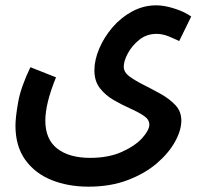

<svg xmlns="http://www.w3.org/2000/svg" viewBox="-20 -470 759 720"><path d="M38 1Q38 -30 48 -86.5Q58 -143 94 -218L190 -180Q169 -128 159.5 -88.5Q150 -49 150 -18Q150 53 195 87.5Q240 122 318 122Q387 122 437 99.5Q487 77 513.5 47.5Q540 18 540 -3Q540 -22 519 -36Q498 -50 467.5 -63.5Q437 -77 406 -95Q375 -113 354.5 -139.5Q334 -166 334 -206Q334 -245 352 -287.5Q370 -330 401.5 -367Q433 -404 475.5 -427Q518 -450 566 -450Q597 -450 635.5 -437.5Q674 -425 697 -408L652 -316Q638 -323 614 -333Q590 -343 567 -343Q530 -343 502.5 -321Q475 -299 459.5 -270Q444 -241 444 -220Q444 -199 466 -183Q488 -167 520 -151Q552 -135 584 -117Q616 -99 638 -75.5Q660 -52 660 -18Q660 19 636 62Q612 105 567.5 143Q523 181 458.5 205.5Q394 230 312 230Q235 230 173 205Q111 180 74.5 129Q38 78 38 1Z"/></svg>

Font: Noto Sans Arabic ExtCond SemBd
Style: Regular
Weight: 600
Width: 2
Designer: Monotype Design Team, Nadine Chahine, Nizar Qandah and Khaled Hosny
Foundry: Monotype Imaging Inc.
Version: Version 2.012; ttfautohint (v1.8.4.7-5d5b)